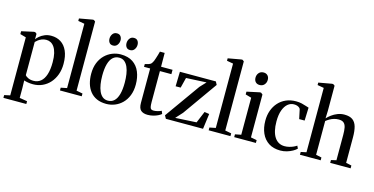

<svg xmlns="http://www.w3.org/2000/svg" viewBox="-96 -1315 3982 2044"><g transform="rotate(15 1895.0 -293.0)"><path d="M12 232V201.5L75.5 187.5V-452L10.5 -470.5V-502L144 -531.5H158.5L176 -517.5L175.5 -457.5Q186 -473 208 -492Q230 -511 262.2 -524.8Q294.5 -538.5 334.5 -538.5Q395 -538.5 440.5 -509.8Q486 -481 511.5 -424Q537 -367 537 -282Q537 -218.5 517.8 -165Q498.5 -111.5 463.5 -72Q428.5 -32.5 381 -10.8Q333.5 11 277.5 11Q247.5 11 219.8 6Q192 1 178 -4.5L180 77V187.5L264.5 201.5V232ZM273 -26Q319 -26 352 -52.8Q385 -79.5 402.8 -133.8Q420.5 -188 420.5 -270Q420.5 -327 410.8 -367.5Q401 -408 383.8 -433.5Q366.5 -459 343.8 -471Q321 -483 295 -483Q267 -483 244.2 -473.5Q221.5 -464 205.2 -451.2Q189 -438.5 180 -428.5V-63Q189 -50 213.8 -38Q238.5 -26 273 -26Z M640 -44V-753L570 -765.5V-792.5L714.5 -818.5H727.5L744.5 -805.5V-43.5L813 -30.5V0H573V-30.5Z M848 -258.5Q848 -327 869.2 -379.5Q890.5 -432 926.5 -467.2Q962.5 -502.5 1007.8 -520.5Q1053 -538.5 1100.5 -538.5Q1182.5 -538.5 1234.8 -503.2Q1287 -468 1312 -407Q1337 -346 1337 -269.5Q1337 -200.5 1316 -148Q1295 -95.5 1259 -60Q1223 -24.5 1178 -6.8Q1133 11 1085 11Q1024 11 979.2 -9.2Q934.5 -29.5 905.5 -66Q876.5 -102.5 862.2 -151.5Q848 -200.5 848 -258.5ZM1093 -27Q1133.5 -27 1161.2 -52.5Q1189 -78 1203.5 -129.5Q1218 -181 1218 -258Q1218 -307 1211.5 -350.8Q1205 -394.5 1190.2 -428.2Q1175.5 -462 1151.8 -481.2Q1128 -500.5 1093.5 -500.5Q1053 -500.5 1024.8 -475.2Q996.5 -450 981.8 -398.8Q967 -347.5 967 -269.5Q967 -220 973.8 -176.2Q980.5 -132.5 995.5 -98.8Q1010.5 -65 1034.5 -46Q1058.5 -27 1093 -27ZM994.5 -608Q966.5 -608 953 -626Q939.5 -644 939.5 -670.5Q939.5 -699.5 956.2 -722Q973 -744.5 1002 -744.5H1003Q1030.5 -744.5 1044.2 -726.5Q1058 -708.5 1058 -682Q1058 -653.5 1041.2 -630.8Q1024.5 -608 995 -608ZM1181.5 -608Q1154 -608 1140.5 -626Q1127 -644 1127 -670.5Q1127 -699.5 1143.8 -722Q1160.5 -744.5 1189.5 -744.5H1190.5Q1218.5 -744.5 1232 -726.5Q1245.5 -708.5 1245.5 -682Q1245.5 -653.5 1228.8 -630.8Q1212 -608 1182.5 -608Z M1540 9.5Q1492.5 9.5 1466.2 -13.2Q1440 -36 1440 -95V-474.5H1372.5V-504.5Q1380.5 -507 1391.8 -510Q1403 -513 1413.5 -516.2Q1424 -519.5 1429.5 -523Q1436.5 -527 1441.8 -533.2Q1447 -539.5 1451.2 -547.5Q1455.5 -555.5 1460 -564.5Q1464.5 -576 1471 -595.5Q1477.5 -615 1483.8 -636.5Q1490 -658 1494 -674.5H1546.5L1547.5 -522.5H1674V-474.5H1547.5V-133.5Q1547.5 -96.5 1551.8 -78.8Q1556 -61 1565.8 -55.8Q1575.5 -50.5 1592 -50.5Q1611.5 -50.5 1636.8 -57.2Q1662 -64 1676 -71.5L1689 -39.5Q1675 -27.5 1652 -16.2Q1629 -5 1600.2 2.2Q1571.5 9.5 1540 9.5Z M2058.5 -486.5 1835 -475.5 1806.5 -362 1751 -361.5 1755 -522.5H2151.5L2169.5 -488.5L1901 -109.5L1833.5 -35.5L2066 -48.5L2119.5 -177L2172.5 -169L2150 0H1740.5L1721.5 -34L1997 -421Z M2279 -44V-753L2209 -765.5V-792.5L2353.5 -818.5H2366.5L2383.5 -805.5V-43.5L2452 -30.5V0H2212V-30.5Z M2493.5 0V-31L2559.5 -44V-452L2494 -471V-501.5L2633.5 -531.5H2647.5L2666.5 -516V-43.5L2732.5 -31V0ZM2610 -606Q2581.5 -606 2565 -623.8Q2548.5 -641.5 2548.5 -671Q2548.5 -702.5 2567.5 -724.2Q2586.5 -746 2618.5 -746H2619.5Q2647.5 -746 2664.2 -728.2Q2681 -710.5 2681 -681Q2681 -649.5 2661.8 -627.8Q2642.5 -606 2611 -606Z M3003.5 11Q2926.5 11 2874 -23.2Q2821.5 -57.5 2794.8 -117.8Q2768 -178 2768 -255.5Q2767.5 -316 2786 -367.5Q2804.5 -419 2839 -457.5Q2873.5 -496 2922.5 -517.5Q2971.5 -539 3032.5 -539Q3066.5 -539 3094.5 -532.5Q3122.5 -526 3143.5 -518.5Q3164.5 -511 3177 -508L3172 -364.5H3112L3090.5 -465.5Q3089 -474 3080.2 -482.2Q3071.5 -490.5 3056.2 -496.2Q3041 -502 3018.5 -502Q2981.5 -502 2951.2 -477Q2921 -452 2902.8 -402.5Q2884.5 -353 2884.5 -278.5Q2884.5 -221 2895 -177.2Q2905.5 -133.5 2925.2 -104.2Q2945 -75 2972.8 -60.2Q3000.5 -45.5 3034.5 -45.5Q3060 -45.5 3085 -51.5Q3110 -57.5 3131 -67Q3152 -76.5 3166 -86.5L3180 -57Q3164.5 -41 3136.8 -25.2Q3109 -9.5 3074.5 0.8Q3040 11 3003.5 11Z M3278.5 -43.5V-753L3207.5 -765.5V-792.5L3352.5 -818.5H3365.5L3384 -805.5V-528L3381 -445Q3399.5 -465.5 3427.8 -486.5Q3456 -507.5 3491.5 -521.5Q3527 -535.5 3566.5 -535.5Q3625 -535.5 3657.2 -511.8Q3689.5 -488 3702.5 -441.5Q3715.5 -395 3715.5 -326V-44L3776.5 -31V0H3551.5V-31L3608.5 -44V-324.5Q3608.5 -371 3602.2 -403.2Q3596 -435.5 3577.2 -452.5Q3558.5 -469.5 3521 -469.5Q3494 -469.5 3470 -462.5Q3446 -455.5 3424.8 -443.5Q3403.5 -431.5 3384.5 -416.5V-44L3446.5 -31V0H3218V-31Z"/></g></svg>

Font: Merriweather 96pt Medium
Style: Regular
Weight: 500
Version: Version 2.100